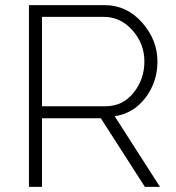

<svg xmlns="http://www.w3.org/2000/svg" viewBox="-20 -730 689 750"><path d="M93 0V-710H388Q475 -710 535 -642Q595 -574 595 -490Q595 -410 548.5 -348.5Q502 -287 428 -276L605 0H546L374 -268H144V0ZM144 -315H393Q459 -315 501.5 -367.5Q544 -420 544 -490Q544 -559 497.5 -611.5Q451 -664 386 -664H144Z"/></svg>

Font: Raleway-v4020 Light
Style: Regular
Weight: 300
Designer: Matt McInerney, Pablo Impallari, Rodrigo Fuenzalida
Foundry: Matt McInerney, Pablo Impallari, Rodrigo Fuenzalida
Version: Version 4.020;PS 004.020;hotconv 1.0.88;makeotf.lib2.5.64775